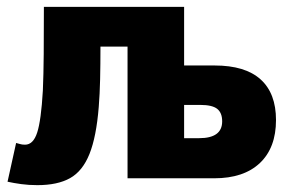

<svg xmlns="http://www.w3.org/2000/svg" viewBox="-20 -520 850 560"><path d="M27 -103Q32 -102 38 -100Q44 -98 53 -98Q77 -98 88.5 -133.5Q100 -169 105 -256Q107 -302 107.5 -362Q108 -422 108 -500H517V-329H606Q695 -329 740 -288.5Q785 -248 785 -170Q785 -89 738 -44.5Q691 0 605 0H352V-384H273Q273 -332 272 -288.5Q271 -245 268 -208Q261 -121 241 -71Q221 -21 184.5 -0.5Q148 20 89 20Q64 20 42 17Q20 14 2 10ZM561 -117Q628 -117 628 -166Q628 -191 613.5 -202.5Q599 -214 564 -214H517V-117Z"/></svg>

Font: Moderustic
Style: Bold
Weight: 700
Designer: Tural Alisoy
Foundry: TAFT Foundry
Version: Version 2.120